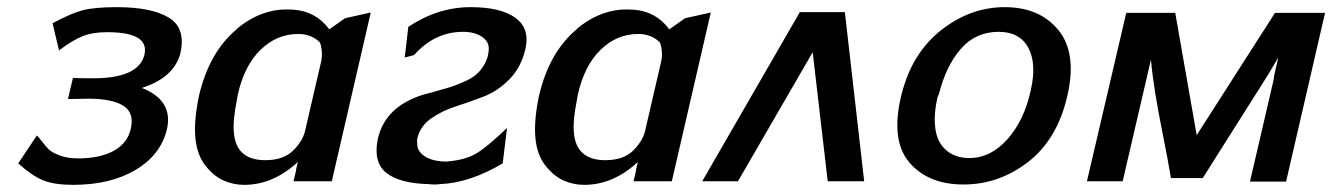

<svg xmlns="http://www.w3.org/2000/svg" viewBox="-20 -507 3726 537"><path d="M31 -50 83 -128Q87 -125 96.5 -112.5Q106 -100 115 -90.5Q124 -81 146 -72.5Q168 -64 198 -64Q261 -64 299.5 -86Q338 -108 346 -148Q356 -192 324.5 -211.5Q293 -231 227 -231Q220 -231 201 -230.5Q182 -230 170 -230L184 -289Q206 -288 240 -288Q368 -288 384 -354Q391 -386 365 -401.5Q339 -417 279 -417Q239 -417 210.5 -405.5Q182 -394 145 -366L127 -442Q179 -470 212 -478.5Q245 -487 307 -487Q404 -487 452.5 -457.5Q501 -428 484 -356Q468 -299 401 -270L377 -261Q465 -226 447 -146Q430 -74 359.5 -32Q289 10 185 10Q132 10 101 -2.5Q70 -15 31 -50Z M536 -237Q565 -362 643 -426H642Q699 -474 765 -480Q782 -481 800 -480Q863 -476 901 -425L945 -456L1017 -472L908 0H801L808 -30V-32Q809 -35 809 -37L813 -54Q744 10 663 10Q632 10 604.5 -2.5Q577 -15 554 -44.5Q531 -74 526.5 -121Q522 -168 536 -237ZM645 -242 642 -224Q631 -171 634 -137Q640 -59 722 -59Q773 -59 800.5 -86.5Q828 -114 834 -144Q842 -179 857 -243.5Q872 -308 878 -334Q884 -361 875 -388Q851 -412 814 -412Q754 -412 708.5 -367.5Q663 -323 645 -242Z M1398 -149 1386 -50Q1293 5 1210 8Q1195 10 1179 8Q1097 6 1060 -24Q1023 -54 1037 -120Q1058 -209 1163 -242Q1171 -244 1198 -251.5Q1225 -259 1239.5 -263.5Q1254 -268 1277 -278Q1300 -288 1313 -299.5Q1326 -311 1336 -329Q1346 -347 1347 -369Q1348 -391 1327.5 -404.5Q1307 -418 1275 -418Q1196 -418 1138 -353Q1133 -352 1125 -349.5Q1117 -347 1112 -346L1122 -432Q1205 -487 1296 -487Q1380 -487 1421 -457.5Q1462 -428 1450 -372Q1438 -319 1405 -285.5Q1372 -252 1333 -237Q1294 -222 1255 -209.5Q1216 -197 1185.5 -175.5Q1155 -154 1147 -119Q1146 -112 1147 -106Q1146 -85 1167 -70.5Q1188 -56 1227 -55Q1281 -59 1312.5 -78Q1344 -97 1398 -149Z M1487 -237Q1516 -362 1594 -426H1593Q1650 -474 1716 -480Q1733 -481 1751 -480Q1814 -476 1852 -425L1896 -456L1968 -472L1859 0H1752L1759 -30V-32Q1760 -35 1760 -37L1764 -54Q1695 10 1614 10Q1583 10 1555.5 -2.5Q1528 -15 1505 -44.5Q1482 -74 1477.5 -121Q1473 -168 1487 -237ZM1596 -242 1593 -224Q1582 -171 1585 -137Q1591 -59 1673 -59Q1724 -59 1751.5 -86.5Q1779 -114 1785 -144Q1793 -179 1808 -243.5Q1823 -308 1829 -334Q1835 -361 1826 -388Q1802 -412 1765 -412Q1705 -412 1659.5 -367.5Q1614 -323 1596 -242Z M2397 0H2295L2253 -361L2044 0H1944L2217 -473H2343Z M2500 -237Q2505 -258 2510 -272Q2542 -371 2620.5 -429Q2699 -487 2790 -487Q2888 -487 2940.5 -422.5Q2993 -358 2965 -238Q2937 -117 2855.5 -54Q2774 9 2675 9Q2576 9 2523.5 -52.5Q2471 -114 2500 -237ZM2606 -244 2602 -235Q2592 -190 2595 -158Q2598 -113 2624 -89Q2650 -65 2691 -65Q2751 -65 2798 -118Q2845 -171 2863 -255Q2880 -329 2856 -373.5Q2832 -418 2773 -418Q2709 -418 2667.5 -370.5Q2626 -323 2606 -244Z M3020 0 3130 -471H3267L3327 -129L3546 -471H3686L3577 1H3476L3542 -283Q3542 -285 3544 -297L3555 -346Q3550 -337 3540 -320.5Q3530 -304 3526 -297L3344 -9H3255Q3247 -57 3233 -127Q3219 -197 3211 -246.5Q3203 -296 3199 -340L3120 0Z"/></svg>

Font: Coval
Style: Medium Italic
Weight: 500
Foundry: Context Ltd
Version: Version 001.000